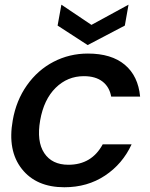

<svg xmlns="http://www.w3.org/2000/svg" viewBox="-20 -788 640 817"><path d="M34.2 -275.9Q48.8 -360.4 94.7 -425.3Q140.6 -490.2 208 -525.1Q275.4 -560.1 354 -560.1Q454.1 -560.1 511 -512.5Q567.9 -464.8 576.2 -377H453.1Q445.8 -418 416.3 -440.9Q386.7 -463.9 336.9 -463.9Q267.1 -463.9 216.8 -414.3Q166.5 -364.7 150.9 -275.9Q135.3 -186.5 168.2 -136.7Q201.2 -86.9 271 -86.9Q370.1 -86.9 417 -173.8H540Q501.5 -90.3 426.8 -40.8Q352.1 8.8 253.9 8.8Q134.3 8.8 72.8 -69.3Q11.2 -147.5 34.2 -275.9ZM369.1 -682.1 526.9 -768.1 511.2 -679.2 353 -596.2 225.1 -679.2 241.2 -768.1Z"/></svg>

Font: Poppins Medium
Style: Italic
Weight: 500
Italic angle: -10°
Designer: Ninad Kale (Devanagari), Jonny Pinhorn (Latin)
Foundry: Indian Type Foundry
Version: Version 3.200;PS 1.000;hotconv 16.6.54;makeotf.lib2.5.65590